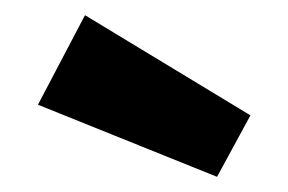

<svg xmlns="http://www.w3.org/2000/svg" viewBox="-20 -855 380 253"><path d="M92 -835 310 -703 266 -622 30 -717Z"/></svg>

Font: FiraGO
Style: Bold
Weight: 700
Designer: bBox Type
Foundry: bBox Type GmbH
Version: Version 1.001;PS 001.001;hotconv 1.0.88;makeotf.lib2.5.64775